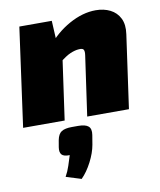

<svg xmlns="http://www.w3.org/2000/svg" viewBox="-89 -585 797 956"><g transform="rotate(-10 309.5 -106.5)"><path d="M460 -514Q501 -514 533 -498Q565 -482 581 -450Q597 -418 590 -370L538 0H327L370 -302Q373 -322 368 -330.5Q363 -339 343 -337Q325 -336 301 -326Q277 -316 242 -287L207 -374Q257 -438 325.5 -476Q394 -514 460 -514ZM236 -500 243 -366 263 -354 213 0H3L72 -500ZM275 38Q311 38 326 51Q341 64 336 95L328 143Q321 183 298 227.5Q275 272 246 301L169 277Q183 252 191.5 225.5Q200 199 208 174Q178 175 167.5 163Q157 151 161 126L167 91Q173 60 190.5 49Q208 38 243 38Z"/></g></svg>

Font: Exo 2 Black
Style: Italic
Weight: 900
Italic angle: -8°
Designer: Natanael Gama
Foundry: Natanael Gama
Version: Version 2.010